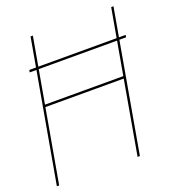

<svg xmlns="http://www.w3.org/2000/svg" viewBox="-134 -770 775 865"><g transform="rotate(-20 253.0 -337.5)"><path d="M51.5 -524H513.5L515.5 -535H53.5ZM-9 0H2L64.5 -353H440L378 0H389L508 -675H497L442 -364H66.5L121.5 -675H110.5Z"/></g></svg>

Font: Anybody Thin
Style: Italic
Weight: 100
Italic angle: -10°
Designer: Tyler Finck
Foundry: Etcetera Type Company
Version: Version 1.114;gftools[0.9.25]